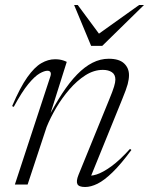

<svg xmlns="http://www.w3.org/2000/svg" viewBox="-20 -738 596 768"><path d="M35 -310.5 28.5 -313.5Q60.5 -388.5 89.2 -429Q118 -469.5 145.2 -485.2Q172.5 -501 200 -501Q210 -501 218 -499.8Q226 -498.5 233 -496.2Q240 -494 247 -490.5L176.5 -267L168 -258Q198.5 -318 228.5 -363.8Q258.5 -409.5 288.5 -440.2Q318.5 -471 350 -487Q381.5 -503 415 -503Q456.5 -503 476.2 -484.5Q496 -466 496 -437.5Q496 -421.5 490.8 -401.5Q485.5 -381.5 469 -341.5L338 -19L327 -36.5Q342 -32.5 366.5 -40.2Q391 -48 424.8 -72.2Q458.5 -96.5 500 -142.5L505.5 -138Q463.5 -81 430.2 -48.8Q397 -16.5 370.2 -3.2Q343.5 10 320.5 10Q295 10 289.5 -1.8Q284 -13.5 294 -38.5L416.5 -339Q431 -374 436.2 -391.5Q441.5 -409 441.5 -419.5Q441.5 -440 427.5 -449.2Q413.5 -458.5 391.5 -458.5Q355.5 -458.5 321.5 -436.8Q287.5 -415 257.5 -380.2Q227.5 -345.5 204.2 -305.8Q181 -266 166.5 -230L90.5 0H39.5L182 -434Q185 -444.5 181.5 -449.8Q178 -455 169.5 -455Q157.5 -455 138.2 -444Q119 -433 93.2 -401.8Q67.5 -370.5 35 -310.5ZM556 -718 389 -554.5H344.5L276.5 -718H291L385 -591H358.5L536.5 -718Z"/></svg>

Font: Newsreader 60pt Light
Style: Italic
Weight: 300
Italic angle: -17°
Designer: Hugues Gentile
Foundry: Production Type
Version: Version 1.003